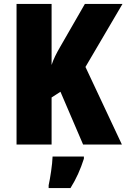

<svg xmlns="http://www.w3.org/2000/svg" viewBox="-20 -734 642 975"><path d="M599 0 414 -394 602 -714H411L285 -495C267 -464 251 -433 242 -404V-714H64V0H242V-239L287 -268L402 0ZM406 72V61H247C246 100 235 171 227 207V221H338C368 173 389 125 406 72Z"/></svg>

Font: Noto Sans Georgian Condensed Black
Style: Regular
Weight: 900
Width: 3
Designer: Monotype Design Team, Akaki Razmadze
Foundry: Google LLC
Version: Version 2.005